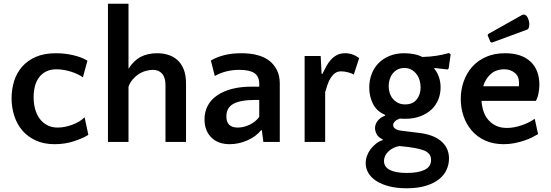

<svg xmlns="http://www.w3.org/2000/svg" viewBox="-20 -760 2951 1028"><path d="M424 -346Q413 -354 396.5 -362Q380 -370 361 -376Q342 -382 321.5 -385.5Q301 -389 283 -389Q249 -389 225.5 -376.5Q202 -364 187.5 -343.5Q173 -323 166.5 -296Q160 -269 160 -240Q160 -206 168 -176.5Q176 -147 192 -125Q208 -103 232.5 -90Q257 -77 289 -77Q325 -77 365.5 -91.5Q406 -106 433 -132L453 -38Q425 -20 376.5 -4Q328 12 273 12Q215 12 171.5 -8Q128 -28 99.5 -61.5Q71 -95 56.5 -139.5Q42 -184 42 -234Q42 -282 55.5 -325.5Q69 -369 98 -402.5Q127 -436 172 -455.5Q217 -475 280 -475Q328 -475 374 -464Q420 -453 448 -435Z M668 -392Q696 -436 733.5 -455.5Q771 -475 822 -475Q852 -475 880 -466.5Q908 -458 929.5 -439Q951 -420 963.5 -389Q976 -358 976 -313V0H866V-304Q866 -345 848 -365.5Q830 -386 799 -386Q780 -386 759.5 -380Q739 -374 721 -362Q703 -350 689 -333Q675 -316 668 -295V0H558V-740H668Z M1390 0 1382 -63H1378Q1351 -29 1304.5 -8.5Q1258 12 1210 12Q1147 12 1111 -24.5Q1075 -61 1075 -121Q1075 -162 1092.5 -194.5Q1110 -227 1143 -249.5Q1176 -272 1222 -284Q1268 -296 1325 -296H1368V-311Q1368 -350 1343 -368Q1317 -386 1262 -386Q1188 -386 1130 -353L1109 -436Q1176 -475 1271 -475Q1371 -475 1423 -434Q1447 -415 1462.5 -385Q1478 -355 1478 -313V0ZM1253 -77Q1285 -77 1317 -92.5Q1349 -108 1368 -134V-225H1349Q1267 -225 1229.5 -204Q1192 -183 1192 -137Q1192 -77 1253 -77Z M1874 -360Q1864 -368 1843 -373Q1822 -378 1807 -378Q1787 -378 1774 -368.5Q1761 -359 1751 -343.5Q1741 -328 1734 -308Q1727 -288 1721 -267V0H1611V-460H1697L1702 -364H1706Q1716 -385 1727 -405Q1738 -425 1752 -440.5Q1766 -456 1784.5 -465.5Q1803 -475 1828 -475Q1868 -475 1903 -449Z M2042 -145Q1997 -164 1977 -204Q1957 -244 1957 -291Q1957 -330 1970 -364Q1983 -398 2007.5 -422.5Q2032 -447 2066.5 -461Q2101 -475 2145 -475Q2171 -475 2196.5 -470Q2222 -465 2241 -455Q2283 -456 2317.5 -461.5Q2352 -467 2384 -476L2393 -469L2382 -393L2377 -388L2306 -396L2305 -393Q2339 -350 2339 -292Q2339 -257 2326.5 -226.5Q2314 -196 2290 -173.5Q2266 -151 2230.5 -137.5Q2195 -124 2150 -124Q2139 -124 2132.5 -124.5Q2126 -125 2120 -125Q2103 -119 2094 -109.5Q2085 -100 2085 -90Q2085 -79 2096 -71Q2107 -63 2130 -60L2227 -48Q2260 -44 2288.5 -34Q2317 -24 2338.5 -7Q2360 10 2372 34Q2384 58 2384 89Q2384 120 2371 149Q2358 178 2330 200Q2302 222 2259.5 235Q2217 248 2157 248Q2104 248 2063.5 237.5Q2023 227 1995 209Q1967 191 1952.5 166.5Q1938 142 1938 114Q1938 94 1945 74.5Q1952 55 1964.5 38.5Q1977 22 1993.5 9Q2010 -4 2029 -10V-14Q2006 -24 1997 -41Q1988 -58 1988 -74Q1988 -95 2002 -113Q2016 -131 2042 -141ZM2149 -201Q2190 -201 2211 -227.5Q2232 -254 2232 -292Q2232 -310 2227 -328.5Q2222 -347 2211 -362Q2200 -377 2183.5 -386.5Q2167 -396 2145 -396Q2124 -396 2108 -387.5Q2092 -379 2081.5 -365Q2071 -351 2066 -333.5Q2061 -316 2061 -298Q2061 -280 2066.5 -262.5Q2072 -245 2083 -231.5Q2094 -218 2110.5 -209.5Q2127 -201 2149 -201ZM2118 22Q2084 28 2060 50.5Q2036 73 2036 102Q2036 134 2067.5 150Q2099 166 2159 166Q2218 166 2253 149.5Q2288 133 2288 96Q2288 60 2249 45Q2210 30 2118 22Z M2684 -475Q2772 -475 2820 -430.5Q2868 -386 2868 -305Q2868 -294 2866.5 -281.5Q2865 -269 2862.5 -257Q2860 -245 2856.5 -235.5Q2853 -226 2849 -220H2558Q2560 -190 2569 -163.5Q2578 -137 2595 -117.5Q2612 -98 2636.5 -86.5Q2661 -75 2694 -75Q2731 -75 2772.5 -89Q2814 -103 2843 -124L2861 -42Q2848 -34 2829 -24.5Q2810 -15 2786 -7Q2762 1 2734.5 6.5Q2707 12 2677 12Q2621 12 2578 -7.5Q2535 -27 2506 -60.5Q2477 -94 2462 -138Q2447 -182 2447 -230Q2447 -279 2462.5 -323.5Q2478 -368 2508 -402Q2538 -436 2582.5 -455.5Q2627 -475 2684 -475ZM2606 -535 2591 -571 2594 -578 2774 -679Q2780 -682 2784 -682Q2798 -682 2806 -664Q2814 -646 2814 -630Q2814 -619 2811 -611Q2808 -603 2801 -601L2614 -532ZM2681 -389Q2636 -389 2607.5 -363.5Q2579 -338 2567 -298H2758Q2759 -303 2759 -307Q2759 -311 2759 -316Q2759 -352 2735.5 -370.5Q2712 -389 2681 -389Z"/></svg>

Font: Quattrocento Sans
Style: Bold
Weight: 700
Designer: Pablo Impallari
Foundry: Pablo Impallari, Igino Marini, Brenda Gallo
Version: Version 2.000